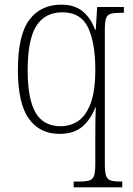

<svg xmlns="http://www.w3.org/2000/svg" viewBox="-20 -566 573 826"><path d="M297 240V215H321Q349 215 364 210.5Q379 206 384.5 190Q390 174 390 139V31Q390 -9 390.5 -48.5Q391 -88 392 -104H390Q371 -53 334.5 -21.5Q298 10 236 10Q151 10 104 -55.5Q57 -121 57 -265Q57 -415 106 -480.5Q155 -546 244 -546Q301 -546 336 -517Q371 -488 389 -438H392L398 -536H513V-511H505Q473 -511 457.5 -507Q442 -503 436.5 -487.5Q431 -472 431 -437V140Q431 175 436.5 190.5Q442 206 456.5 210.5Q471 215 499 215H506V240ZM241 -23Q283 -23 316.5 -45.5Q350 -68 370 -121.5Q390 -175 390 -267Q390 -381 359 -447Q328 -513 249 -513Q173 -513 136 -454Q99 -395 99 -264Q99 -140 133 -81.5Q167 -23 241 -23Z"/></svg>

Font: Noto Serif Khmer SemiCondensed ExtraLight
Style: Regular
Weight: 200
Width: 4
Designer: Danh Hong and the Monotype Design Team
Foundry: Monotype Imaging Inc.
Version: Version 2.004; ttfautohint (v1.8.4.7-5d5b)